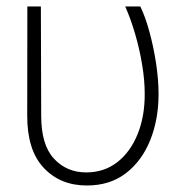

<svg xmlns="http://www.w3.org/2000/svg" viewBox="-20 -566 577 596"><path d="M64.9 -545.9H106.9L107.9 -206.1Q107.9 -116.2 147.5 -73.5Q187 -30.8 247.6 -30.8Q303.2 -30.8 344 -62.5Q384.8 -94.2 407.2 -149.7Q429.7 -205.1 429.2 -275.4Q429.2 -317.9 421.1 -366Q413.1 -414.1 399.4 -460.9Q385.7 -507.8 368.7 -545.9H415.5Q430.7 -515.1 443.6 -468.3Q456.5 -421.4 464.4 -370.1Q472.2 -318.8 472.2 -273.9Q472.2 -195.3 446.3 -130.9Q420.4 -66.4 370.8 -28.3Q321.3 9.8 249.5 9.8Q167 9.8 115.5 -45.2Q64 -100.1 64.5 -208Z"/></svg>

Font: Inter Display Extra Light
Style: Regular
Weight: 200
Designer: Rasmus Andersson
Foundry: rsms
Version: Version 4.000;git-4fc901f